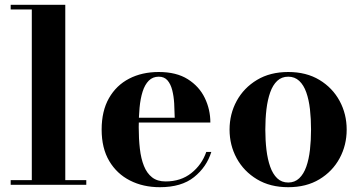

<svg xmlns="http://www.w3.org/2000/svg" viewBox="-20 -770 1504 800"><path d="M252 -750V-19.5H339.5V0H24.5V-19.5H112.5V-730.5H24.5V-750Z M646 10Q576.5 10 521.8 -17.8Q467 -45.5 435.2 -99Q403.5 -152.5 403.5 -230Q403.5 -307.5 434 -361Q464.5 -414.5 518 -442.2Q571.5 -470 641.5 -470Q715 -470 762.5 -440Q810 -410 833.2 -362Q856.5 -314 856.5 -259.5H470.5V-279.5H708Q707.5 -309 705.8 -339.2Q704 -369.5 697.5 -394.8Q691 -420 677.8 -435.2Q664.5 -450.5 641.5 -450.5Q616.5 -450.5 600 -434Q583.5 -417.5 574.2 -388.2Q565 -359 561.5 -321Q558 -283 558 -240Q558 -191.5 562.8 -150.2Q567.5 -109 579.8 -78.5Q592 -48 613.8 -31Q635.5 -14 670 -14Q733.5 -14 777.2 -48.8Q821 -83.5 839.5 -137H860.5Q841 -74 788.5 -32Q736 10 646 10Z M1181 10Q1105.5 10 1050.8 -23Q996 -56 966.2 -110.5Q936.5 -165 936.5 -230Q936.5 -295 966.2 -349.5Q996 -404 1050.8 -437Q1105.5 -470 1181 -470Q1256.5 -470 1311 -437Q1365.5 -404 1395 -349.5Q1424.5 -295 1424.5 -230Q1424.5 -165 1395 -110.5Q1365.5 -56 1311 -23Q1256.5 10 1181 10ZM1181 -9.5Q1208 -9.5 1226.8 -27.2Q1245.5 -45 1256.2 -75.5Q1267 -106 1271.5 -145.8Q1276 -185.5 1276 -230Q1276 -275 1271.5 -314.8Q1267 -354.5 1256.2 -385Q1245.5 -415.5 1226.8 -433Q1208 -450.5 1181 -450.5Q1153.5 -450.5 1135 -433Q1116.5 -415.5 1105.8 -385Q1095 -354.5 1090.2 -314.8Q1085.5 -275 1085.5 -230Q1085.5 -185.5 1090.2 -145.8Q1095 -106 1105.8 -75.5Q1116.5 -45 1135 -27.2Q1153.5 -9.5 1181 -9.5Z"/></svg>

Font: Bodoni Moda 11pt
Style: Bold
Weight: 700
Designer: Owen Earl
Foundry: indestructible type
Version: Version 2.004